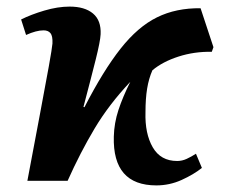

<svg xmlns="http://www.w3.org/2000/svg" viewBox="-20 -548 691 582"><path d="M454 14Q321 14 325 -134Q326 -175 339 -214.5Q352 -254 375 -300Q310 -231 266.5 -158Q223 -85 185 0H63Q84 -112 101 -201.5Q118 -291 128 -347Q138 -403 139 -416Q140 -439 133 -447.5Q126 -456 112 -456Q90 -456 59 -442L44 -489Q74 -504 114.5 -516Q155 -528 191 -528Q237 -528 262 -507Q287 -486 285 -444Q284 -423 270 -367Q256 -311 233 -224L236 -223Q293 -334 345.5 -400.5Q398 -467 456 -495.5Q514 -524 588 -523L627 -405L622 -391Q569 -392 521 -376.5Q473 -361 442 -335Q431 -310 426 -279.5Q421 -249 421 -208Q419 -143 443 -101.5Q467 -60 517 -60Q532 -60 546 -66.5Q560 -73 574 -82L592 -39Q567 -19 530.5 -2.5Q494 14 454 14Z"/></svg>

Font: Literata 36pt
Style: Bold Italic
Weight: 700
Italic angle: -2°
Designer: Latin by Veronika Burian and Jose Scaglione. Greek by Irene Vlachou. Cyrillic by Vera Evstafieva
Foundry: TypeTogether
Version: Version 3.002